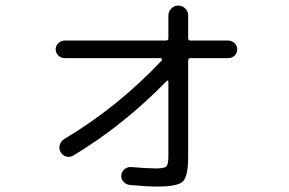

<svg xmlns="http://www.w3.org/2000/svg" viewBox="-20 -649 1040 692"><path d="M213.9 -439.5Q200.2 -439.5 190.4 -448.7Q180.7 -458 180.7 -471.2Q180.7 -484.4 190.4 -493.7Q200.2 -502.9 213.9 -502.9H578.1Q586.9 -502.9 586.9 -511.7V-592.8Q586.9 -607.4 597.2 -618.2Q607.4 -628.9 622.1 -628.9Q636.7 -628.9 647.5 -618.7Q658.2 -608.4 658.2 -592.8V-511.7Q658.2 -502.9 666 -502.9H801.8Q815.4 -502.9 825.2 -493.7Q835 -484.4 835 -471.2Q835 -458 825.7 -448.7Q816.4 -439.5 801.8 -439.5H666Q658.2 -439.5 658.2 -429.7V-85Q658.2 -13.7 639.2 4.9Q620.1 23.4 548.8 23.4Q508.8 23.4 447.3 17.6Q433.6 15.6 424.8 5.9Q416 -3.9 417 -16.6Q418 -30.3 428.7 -39.1Q439.5 -47.9 452.1 -46.9Q509.8 -42 543 -42Q572.3 -42 579.6 -49.3Q586.9 -56.6 586.9 -85.9V-355.5Q586.9 -357.4 584.5 -358.4Q582 -359.4 581.1 -357.4Q422.9 -195.3 243.2 -87.9Q231.4 -81.1 218.3 -85Q205.1 -88.9 198.2 -101.1Q191.4 -113.3 195.3 -126.5Q199.2 -139.6 210.9 -147.5Q404.3 -262.7 563.5 -431.6Q565.4 -433.6 563.5 -436.5Q561.5 -439.5 559.6 -439.5Z"/></svg>

Font: Rounded Mgen+ 1m regular
Style: Regular
Weight: 400
Designer: [Source Han Sans]
Ryoko NISHIZUKA  (kana & ideographs); Paul D. Hunt (Latin, Greek & Cyrillic); Wenlong ZHANG  (bopomofo
Version: Version 1.059.20150602